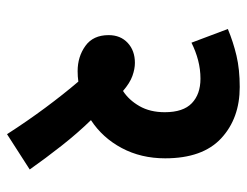

<svg xmlns="http://www.w3.org/2000/svg" viewBox="-96 -576 686 533"><g transform="rotate(90 246.5 -309.0)"><path d="M450 -49 352 14Q316 -42 278.5 -92.5Q241 -143 206 -184Q192 -182 177 -182Q137 -182 107 -203.5Q77 -225 77 -268Q77 -301 98.5 -321Q120 -341 154 -341Q171 -341 190.5 -334Q210 -327 232 -308Q257 -324 274 -353.5Q291 -383 291 -424Q291 -475 266 -499Q241 -523 198 -523Q172 -523 147 -516.5Q122 -510 98 -498L60 -599Q96 -614 134 -623Q172 -632 221 -632Q308 -632 363.5 -580.5Q419 -529 419 -425Q419 -358 390.5 -304.5Q362 -251 313 -219Q349 -182 384 -137.5Q419 -93 450 -49Z"/></g></svg>

Font: Noto Sans Condensed
Style: Bold
Weight: 700
Width: 3
Designer: Monotype Design Team
Foundry: Monotype Imaging Inc.
Version: Version 2.013; ttfautohint (v1.8.4.7-5d5b)